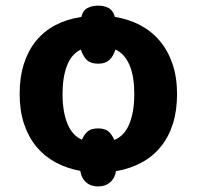

<svg xmlns="http://www.w3.org/2000/svg" viewBox="-20 -608 699 682"><path d="M608.9 -273.9Q608.9 -214.8 594 -168Q579.1 -121.1 551 -86.7Q522.9 -52.2 482.9 -30.5Q442.9 -8.8 392.1 0Q387.7 25.9 370.8 40Q354 54.2 329.1 54.2Q302.7 54.2 286.1 39.8Q269.5 25.4 265.1 -1Q217.3 -9.8 177.5 -31.2Q137.7 -52.7 109.4 -86.9Q81.1 -121.1 65.4 -168Q49.8 -214.8 49.8 -273.9Q49.8 -333.5 64.7 -380.6Q79.6 -427.7 107.7 -462.4Q135.7 -497.1 176.5 -518.6Q217.3 -540 269 -547.9Q274.4 -570.8 290.3 -579.3Q306.2 -587.9 329.1 -587.9Q350.1 -587.9 366 -579.3Q381.8 -570.8 388.2 -547.9Q437.5 -540 478 -518.6Q518.6 -497.1 547.6 -462.6Q576.7 -428.2 592.8 -380.9Q608.9 -333.5 608.9 -273.9ZM202.1 -273.9Q202.1 -243.7 206.3 -217.5Q210.4 -191.4 218.8 -170.4Q227.1 -149.4 240 -134.5Q252.9 -119.6 271 -111.8Q279.3 -130.9 291.7 -141.4Q304.2 -151.9 329.1 -151.9Q353 -151.9 365.5 -140.9Q377.9 -129.9 386.2 -110.8Q422.9 -126 439.9 -168.9Q457 -211.9 457 -273.9Q457 -303.7 453.1 -329.1Q449.2 -354.5 440.9 -374.8Q432.6 -395 419.9 -409.7Q407.2 -424.3 390.1 -432.1Q386.2 -420.9 381.3 -411.6Q376.5 -402.3 369.4 -395.8Q362.3 -389.2 352.5 -385.5Q342.8 -381.8 329.1 -381.8Q301.3 -381.8 287.8 -395.5Q274.4 -409.2 267.1 -432.1Q233.4 -415.5 217.8 -374.3Q202.1 -333 202.1 -273.9Z"/></svg>

Font: Droid Sans
Style: Bold
Weight: 700
Foundry: Ascender Corporation
Version: Version 1.00 build 112